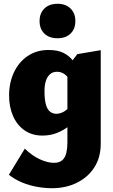

<svg xmlns="http://www.w3.org/2000/svg" viewBox="-20 -705 599 1014"><path d="M254 289Q216 289 174.5 281.5Q133 274 95 258Q57 242 27 218L111 80Q150 118 191 136.5Q232 155 265 155Q294 155 309.5 140.5Q325 126 330.5 101.5Q336 77 336 48V-350L388 -419L512 -440V54Q512 126 478.5 178.5Q445 231 386.5 260Q328 289 254 289ZM204 11Q150 11 110.5 -16Q71 -43 49.5 -91Q28 -139 28 -201Q28 -268 53.5 -322.5Q79 -377 126 -409Q173 -441 236 -441Q285 -441 315.5 -425.5Q346 -410 365 -385Q384 -360 395 -331L348 -281Q336 -304 318.5 -315Q301 -326 282 -326Q259 -326 244.5 -313.5Q230 -301 222.5 -278.5Q215 -256 215 -223Q215 -181 222 -154.5Q229 -128 243.5 -116Q258 -104 278 -104Q294 -104 312 -112.5Q330 -121 347 -141L392 -83Q372 -61 344 -39Q316 -17 281 -3Q246 11 204 11ZM284 -503Q240 -503 214.5 -527.5Q189 -552 189 -594Q189 -635 214.5 -660Q240 -685 284 -685Q327 -685 352.5 -660Q378 -635 378 -594Q378 -552 352.5 -527.5Q327 -503 284 -503Z"/></svg>

Font: Ysabeau Infant Black
Style: Regular
Weight: 900
Designer: Christian Thalmann (Catharsis Fonts)
Version: Version 2.001;gftools[0.9.30]; featfreeze: ss01,ss02,lnum